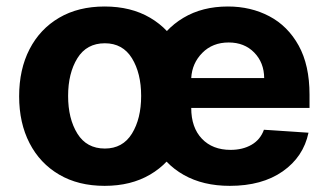

<svg xmlns="http://www.w3.org/2000/svg" viewBox="-20 -573 1017 603"><path d="M308.6 10.7Q225.9 10.7 165.7 -24.7Q105.5 -60 72.8 -123.4Q40.1 -186.8 40.1 -270.6Q40.1 -355.1 72.8 -418.5Q105.5 -481.9 165.7 -517.2Q225.9 -552.6 308.6 -552.6Q391.3 -552.6 451.5 -517.2Q511.7 -481.9 544.4 -418.5Q577.1 -355.1 577.1 -270.6Q577.1 -186.8 544.4 -123.4Q511.7 -60 451.5 -24.7Q391.3 10.7 308.6 10.7ZM309.3 -106.5Q365.4 -106.5 394.4 -153.4Q423.3 -200.3 423.3 -271.7Q423.3 -343 394.4 -390.1Q365.4 -437.1 309.3 -437.1Q252.1 -437.1 223 -390.1Q193.9 -343 193.9 -271.7Q193.9 -200.3 223 -153.4Q252.1 -106.5 309.3 -106.5ZM701.7 10.7Q617.9 10.7 557.2 -23.6Q496.4 -57.9 463.8 -120.9Q431.1 -183.9 431.1 -270.2Q431.1 -354.4 463.8 -418Q496.4 -481.5 555.9 -517Q615.4 -552.6 695.7 -552.6Q767.8 -552.6 825.8 -522Q883.9 -491.5 918 -429.9Q952.1 -368.3 952.1 -275.6V-234H580.6V-233.7Q580.6 -172.6 614 -137.4Q647.4 -102.3 704.2 -102.3Q742.2 -102.3 769.9 -118.3Q797.6 -134.2 808.9 -165.5L948.9 -156.2Q932.9 -80.3 867.9 -34.8Q802.9 10.7 701.7 10.7ZM580.6 -327.8H809.7Q809.3 -376.4 778.4 -408Q747.5 -439.6 698.2 -439.6Q647.7 -439.6 615.4 -407Q583.1 -374.3 580.6 -327.8Z"/></svg>

Font: Inter UI
Style: Bold
Weight: 700
Designer: Rasmus Andersson
Foundry: rsms
Version: 3.2;8d6f07862